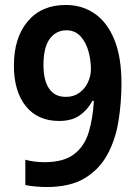

<svg xmlns="http://www.w3.org/2000/svg" viewBox="-20 -743 550 773"><path d="M168 10Q149 10 124.5 8Q100 6 82 2V-100Q99 -95 119.5 -92.5Q140 -90 159 -90Q236 -90 278 -122Q320 -154 337 -210Q354 -266 358 -337H352Q333 -301 301 -278.5Q269 -256 218 -256Q132 -256 84 -315.5Q36 -375 36 -479Q36 -591 91.5 -657Q147 -723 245 -723Q311 -723 361.5 -688Q412 -653 440.5 -583Q469 -513 469 -407Q469 -330 457 -255.5Q445 -181 412.5 -121Q380 -61 321 -25.5Q262 10 168 10ZM245 -353Q277 -353 299.5 -369.5Q322 -386 334 -411.5Q346 -437 346 -465Q346 -501 336 -537Q326 -573 304 -597Q282 -621 247 -621Q206 -621 180.5 -587Q155 -553 155 -481Q155 -420 177.5 -386.5Q200 -353 245 -353Z"/></svg>

Font: Noto Sans Devanagari SemiCondensed SemiBold
Style: Regular
Weight: 600
Width: 4
Designer: Jelle Bosma - Monotype Design Team
Foundry: Monotype Imaging Inc.
Version: Version 2.004; ttfautohint (v1.8.4.7-5d5b)